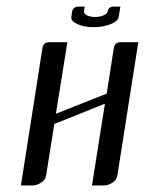

<svg xmlns="http://www.w3.org/2000/svg" viewBox="-20 -567 443 587"><path d="M198.2 -515.1 200.2 -530.8Q203.1 -546.9 221.2 -546.9H238.8L236.8 -532.2Q236.3 -524.9 246.1 -520Q255.9 -515.1 270.5 -515.1Q285.2 -515.1 296.4 -520Q308.6 -525.4 309.1 -532.2Q311.5 -546.9 329.1 -546.9H348.1L342.8 -515.1Q340.3 -502 318.4 -493.2Q294.4 -483.9 266.1 -483.9Q236.3 -483.9 215.8 -493.7Q195.8 -503.4 198.2 -515.1ZM43.9 0 109.9 -420.9Q112.8 -438 130.9 -438H186L150.9 -219.2L306.2 -280.8L328.1 -420.9Q331.1 -438 349.1 -438H402.8L338.9 -30.8Q336.4 -16.1 324.2 -8.8Q311 0 297.9 0H261.2L300.8 -250L146 -188L121.1 -30.8Q118.7 -16.6 106 -8.8Q92.8 0 80.1 0Z"/></svg>

Font: Hhenum
Style: Italic
Weight: 400
Designer: T. Christopher White
Version: Version 1.0